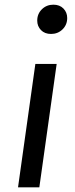

<svg xmlns="http://www.w3.org/2000/svg" viewBox="-20 -800 319 820"><path d="M131 -527H222L148 0H57ZM198 -655Q171 -655 155 -671.5Q139 -688 139 -712Q139 -741 159 -760.5Q179 -780 208 -780Q235 -780 251 -763.5Q267 -747 267 -723Q267 -694 247 -674.5Q227 -655 198 -655Z"/></svg>

Font: Fira Sans Variable
Style: Italic
Weight: 397
Italic angle: -8°
Designer: Carrois Corporate & Edenspiekermann AG
Foundry: Carrois Corporate GbR & Edenspiekermann AG
Version: Version 4.202